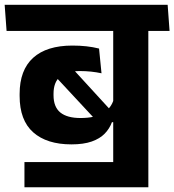

<svg xmlns="http://www.w3.org/2000/svg" viewBox="-43 -661 737 812"><path d="M435.8 24.4H60.4V130.9H584.4V-27.8H435.8ZM584.3 -568H435.8V0H584.3ZM405 -530.3H674.1L666 -640.8H396.9ZM-15.2 -530.3H612.2L604.4 -640.8H-23.3ZM174.3 -355.6 382.6 -131.6 435.9 -183 238.2 -398.9ZM40 -255.1Q40 -152.4 97.4 -101.4Q154.9 -50.4 259.1 -50.4Q310.4 -50.4 344.9 -62.5Q379.4 -74.7 399.9 -95.9Q420.5 -117.1 430.3 -144.1H445.6L438.4 -242.3Q427.9 -204 393.4 -182.9Q358.8 -161.9 297.4 -161.9Q241 -161.9 212.2 -185.2Q183.4 -208.6 183.4 -258.2V-264.4Q183.4 -313.2 210.8 -336.8Q238.1 -360.5 295 -360.5Q319.7 -360.5 342.2 -358.1Q364.7 -355.7 386.3 -351.1L375.9 -455.7Q349.8 -462.2 322.4 -465.2Q295 -468.3 263.3 -468.3Q154.3 -468.3 97.1 -416.5Q40 -364.6 40 -264Z"/></svg>

Font: Anek Devanagari Medium
Style: Regular
Weight: 500
Designer: Kailash Malviya (Devanagari) & Yesha Goshar (Latin)
Foundry: Ek Type
Version: Version 1.003